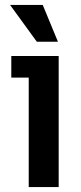

<svg xmlns="http://www.w3.org/2000/svg" viewBox="-20 -762 331 782"><path d="M97 -446H26V-534H219V0H97ZM21 -742H154L216 -592H130Z"/></svg>

Font: Mozilla Text BETA SemiBold
Style: Regular
Weight: 600
Designer: Studio DRAMA
Foundry: Studio DRAMA
Version: Version 0.100